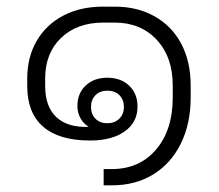

<svg xmlns="http://www.w3.org/2000/svg" viewBox="-20 -527 660 578"><path d="M292 -18H316Q400 -18 450 -77Q500 -136 500 -233V-270Q500 -355 452 -407Q404 -459 325 -459H291Q212 -459 164 -413Q116 -367 116 -291V-268Q116 -206 149.5 -174.5Q183 -143 246 -145V-146Q231 -155 222 -171.5Q213 -188 213 -208Q213 -246 238 -269.5Q263 -293 303 -293Q344 -293 369 -269Q394 -245 394 -206Q394 -159 355.5 -131.5Q317 -104 251 -104Q158 -104 110 -145.5Q62 -187 62 -268V-291Q62 -355 90.5 -404Q119 -453 170.5 -480Q222 -507 290 -507H326Q394 -507 446 -477.5Q498 -448 526 -394.5Q554 -341 554 -270V-233Q554 -155 524.5 -95Q495 -35 441.5 -2Q388 31 316 31H292ZM353 -205Q353 -227 339.5 -240.5Q326 -254 303 -254Q281 -254 267.5 -240.5Q254 -227 254 -205Q254 -183 267.5 -169.5Q281 -156 303 -156Q325 -156 339 -169.5Q353 -183 353 -205Z"/></svg>

Font: Bai Jamjuree Light
Style: Regular
Weight: 300
Designer: Katatrad Aksorn Co.,Ltd.
Foundry: Cadson Demak Co.,Ltd.
Version: Version 1.000; ttfautohint (v1.6)